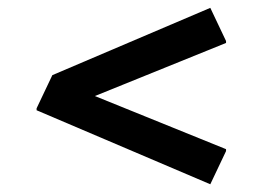

<svg xmlns="http://www.w3.org/2000/svg" viewBox="-20 -605 693 489"><path d="M73.2 -324.2V-329.1L113.3 -413.6L515.6 -585L555.7 -500.5V-495.6L221.7 -360.4L555.7 -225.1V-220.2L515.6 -135.7Z"/></svg>

Font: Nova Round
Style: Book
Weight: 400
Version: Version 2.000